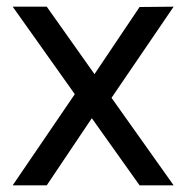

<svg xmlns="http://www.w3.org/2000/svg" viewBox="-20 -555 558 575"><path d="M314 -262 500 0H398L255 -201L120 0H18L204 -273L18 -535H120L263 -333L398 -534L500 -535Z"/></svg>

Font: Exo Medium
Style: Regular
Weight: 500
Designer: Natanael Gama
Foundry: Natanael Gama
Version: Version 1.500; ttfautohint (v1.6)